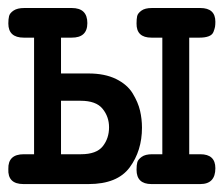

<svg xmlns="http://www.w3.org/2000/svg" viewBox="-20 -464 565 484"><path d="M1 -38.1Q0 -75.2 40 -75.2H65.9V-369.1H40Q1 -369.1 1 -404.8Q1 -416 2.9 -423.6Q4.9 -431.2 14.4 -437.5Q23.9 -443.8 41 -443.8H161.1Q200.2 -443.8 200.2 -405.8Q200.2 -368.7 160.2 -369.1H133.8V-278.8H203.1Q244.1 -278.8 272.5 -264.9Q300.8 -251 314.5 -228.5Q328.1 -206.1 333 -185.1Q337.9 -164.1 337.9 -142.1Q337.9 -84 306.9 -42Q275.9 0 203.1 0H39.1Q-1 0 1 -38.1ZM133.8 -75.2H184.1Q223.1 -75.2 239 -95.2Q254.9 -115.2 254.9 -143.1Q254.9 -169.9 238.5 -189.9Q222.2 -210 183.1 -210H133.8ZM324.2 -36.1Q324.2 -48.3 326.2 -55.2Q328.1 -62 337.2 -68.6Q346.2 -75.2 363.8 -75.2H389.2V-369.1H361.8Q323.7 -369.1 324.2 -404.8Q324.2 -416 325.7 -423.1Q327.1 -430.2 336.2 -437Q345.2 -443.8 362.8 -443.8H484.9Q522.9 -443.8 522.9 -409.2Q522.9 -401.4 522 -396.2Q521 -391.1 518.1 -383.5Q515.1 -376 506.1 -372.6Q497.1 -369.1 482.9 -369.1H457V-75.2H484.9Q522.9 -75.2 522.9 -40Q522.9 0 484.9 0H361.8Q324.2 0 324.2 -36.1Z"/></svg>

Font: CMU Typewriter Text
Style: Bold
Weight: 700
Version: Version 0.7.0